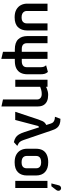

<svg xmlns="http://www.w3.org/2000/svg" viewBox="987 -1740 969 2984"><g transform="rotate(90 1472.0 -247.5)"><path d="M453 -184V-501H343V-177Q343 -155 333 -136.5Q323 -118 303 -108Q283 -98 250 -98Q215 -98 193 -109Q171 -120 160.5 -138.5Q150 -157 150 -177V-501H36V-184Q36 -133 58 -89Q80 -45 127 -17.5Q174 10 249 10Q352 10 402.5 -43Q453 -96 453 -184Z M1098 -507 994 -479Q1011 -460 1017.5 -440.5Q1024 -421 1024 -386V-178Q1024 -150 1011.5 -133Q999 -116 978.5 -108.5Q958 -101 935 -101H894V-501H785V-101H738Q711 -101 691.5 -109.5Q672 -118 661.5 -135.5Q651 -153 651 -178V-501H540V-188Q540 -97 590.5 -45Q641 7 747 7H785V191L894 217V7H925Q998 7 1044 -17Q1090 -41 1112 -85Q1134 -129 1134 -190V-388Q1134 -427 1127 -454.5Q1120 -482 1098 -507Z M1525 -344V191L1634 215V-349Q1634 -388 1624 -415.5Q1614 -443 1596.5 -461.5Q1579 -480 1556.5 -491Q1534 -502 1508 -506.5Q1482 -511 1455 -511Q1429 -511 1404 -505.5Q1379 -500 1359.5 -492Q1340 -484 1329 -478V-501H1219V0H1329V-387Q1352 -397 1372 -402Q1392 -407 1409.5 -409.5Q1427 -412 1442 -411Q1462 -411 1477.5 -405.5Q1493 -400 1503 -391Q1513 -382 1519 -370Q1525 -358 1525 -344Z M2156 -128 2010 -556Q2002 -580 1991.5 -605.5Q1981 -631 1962.5 -653Q1944 -675 1911.5 -688.5Q1879 -702 1826 -702L1794 -616Q1819 -616 1839.5 -610.5Q1860 -605 1875.5 -592Q1891 -579 1899 -554L1922 -482Q1903 -472 1888.5 -459.5Q1874 -447 1862 -423Q1850 -399 1835 -355L1717 1H1844L1937 -353Q1940 -360 1945 -363.5Q1950 -367 1954.5 -367.5Q1959 -368 1959 -368L2032 -143Q2050 -88 2070 -55.5Q2090 -23 2118 -5.5Q2146 12 2189 22L2247 -31Q2225 -42 2209 -51Q2193 -60 2180.5 -77Q2168 -94 2156 -128Z M2707 -183V-320Q2707 -413 2653.5 -462.5Q2600 -512 2502 -512Q2434 -512 2386.5 -490.5Q2339 -469 2315 -427Q2291 -385 2291 -320V-183Q2291 -130 2313 -86.5Q2335 -43 2381.5 -16.5Q2428 10 2502 10Q2606 10 2656.5 -41.5Q2707 -93 2707 -183ZM2595 -324V-177Q2595 -155 2586.5 -137Q2578 -119 2557.5 -108.5Q2537 -98 2502 -98Q2465 -98 2443 -109Q2421 -120 2412 -138.5Q2403 -157 2403 -177V-324Q2403 -350 2414 -367Q2425 -384 2446.5 -393Q2468 -402 2502 -402Q2534 -402 2554.5 -392.5Q2575 -383 2585 -365.5Q2595 -348 2595 -324Z M2932 -636Q2941 -648 2943.5 -661.5Q2946 -675 2941.5 -687Q2937 -699 2925 -706Q2912 -714 2898 -711.5Q2884 -709 2873.5 -700Q2863 -691 2860 -677L2830 -561H2874ZM2790 0H2901V-500H2790Z"/></g></svg>

Font: Advent Pro Expanded
Style: Bold
Weight: 700
Width: 7
Designer: VivaRado, Andreas Kalpakidis
Foundry: VivaRado, Andreas Kalpakidis
Version: Version 3.000